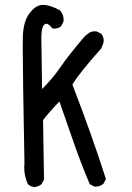

<svg xmlns="http://www.w3.org/2000/svg" viewBox="-20 -769 540 785"><path d="M121 -4Q105 -6 94 -16Q79 -48 79 -85L80 -102Q73 -475 73 -573Q73 -595 73.5 -621.5Q74 -648 82 -677.5Q90 -707 116 -732Q134 -749 156 -749Q184 -749 225 -727Q240 -711 240 -688V-682L230 -662Q219 -652 201 -652H195Q179 -672 170 -672Q149 -672 149 -612L152 -405Q197 -450 227.5 -495Q258 -540 325 -619L339 -631Q351 -641 368 -641H374L394 -631Q404 -619 404 -602Q404 -593 394 -571Q302 -468 276 -423Q356 -216 413 -37L403 -18Q390 -6 371 -6H366L347 -16Q312 -98 282 -184.5Q252 -271 223 -354Q182 -312 156 -278L160 -35L150 -16Q137 -6 121 -4Z"/></svg>

Font: Xiaolai SC
Style: Regular
Weight: 400
Designer: Nozomi Seto 瀬戸のぞみ
Version: Version 3.11;December 4, 2020;FontCreator 13.0.0.2613 64-bit